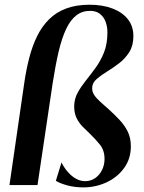

<svg xmlns="http://www.w3.org/2000/svg" viewBox="-20 -802 626 832"><path d="M85 -441.5Q93.5 -500.5 107 -552.2Q120.5 -604 141.2 -646Q162 -688 192.8 -718.5Q223.5 -749 266.8 -765.2Q310 -781.5 368.5 -781.5Q424.5 -781.5 467.2 -765.2Q510 -749 534 -718.8Q558 -688.5 558 -645.5Q558 -604.5 540.2 -576.2Q522.5 -548 496 -527.8Q469.5 -507.5 443.2 -491.5Q417 -475.5 398.5 -459.2Q380 -443 379.5 -422Q378.5 -405.5 388 -390.8Q397.5 -376 414.5 -361Q431.5 -346 451.5 -328Q476.5 -305.5 498.2 -282.2Q520 -259 533.5 -231.8Q547 -204.5 547 -168.5Q547 -114 517.8 -73.8Q488.5 -33.5 441.5 -11.8Q394.5 10 341.5 10Q303 10 271.2 1.2Q239.5 -7.5 222 -18.5L246.5 -98Q258.5 -74 274.8 -55.8Q291 -37.5 310 -27.2Q329 -17 349 -17Q373.5 -17 392.5 -30.2Q411.5 -43.5 422.2 -65.5Q433 -87.5 433 -113Q433 -150.5 413 -175.2Q393 -200 369 -223Q354 -237 337.8 -253.5Q321.5 -270 311.2 -291.8Q301 -313.5 301.5 -344Q302.5 -375 316.8 -400.8Q331 -426.5 351 -451.5Q372.5 -478.5 394.2 -508.2Q416 -538 430.8 -575Q445.5 -612 445.5 -662Q445.5 -686 437.8 -707.2Q430 -728.5 413.2 -741.8Q396.5 -755 370.5 -755Q336 -755 310.5 -735.2Q285 -715.5 266.5 -676.2Q248 -637 234.2 -578.8Q220.5 -520.5 208.5 -443.5L142.5 0H21Z"/></svg>

Font: Merriweather 144pt SemiBold
Style: Italic
Weight: 600
Italic angle: -7.8°
Version: Version 2.101